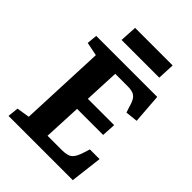

<svg xmlns="http://www.w3.org/2000/svg" viewBox="-253 -1016 1135 1135"><g transform="rotate(45 314.0 -448.5)"><path d="M143 -619 58 -636 64 -701H574L588 -515L511 -507L499 -543Q490 -576 479 -592.5Q468 -609 451 -615.5Q434 -622 405 -622H302L292 -403H512L507 -316H289L278 -80H397Q424 -80 443 -85.5Q462 -91 475 -108Q488 -125 499 -159L512 -200H593L569 0H32L39 -68L120 -81ZM193 -897H507L502 -790H187Z"/></g></svg>

Font: Literata
Style: Bold Italic
Weight: 700
Italic angle: -2°
Designer: Latin by Veronika Burian and Jose Scaglione. Greek by Irene Vlachou. Cyrillic by Vera Evstafieva
Foundry: TypeTogether
Version: Version 3.103;gftools[0.9.29]